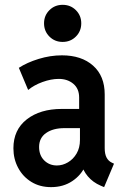

<svg xmlns="http://www.w3.org/2000/svg" viewBox="-20 -768 522 796"><path d="M191.9 7.8Q145 7.8 109.9 -13.9Q74.7 -35.6 55.2 -72.3Q35.6 -108.9 35.6 -153.3Q35.6 -230 91.1 -273.2Q146.5 -316.4 236.3 -316.4H326.2V-236.8H247.1Q200.2 -236.8 171.1 -216.6Q142.1 -196.3 142.1 -158.7Q142.1 -124 163.3 -103Q184.6 -82 215.8 -82Q239.7 -82 261.7 -95Q283.7 -107.9 297.6 -131.6Q311.5 -155.3 311.5 -188V-251L308.1 -276.4V-363.8Q308.1 -400.4 283.9 -420.7Q259.8 -440.9 223.6 -440.9Q191.9 -440.9 156.2 -428Q120.6 -415 96.7 -395L58.1 -486.8Q91.8 -508.8 140.1 -523.7Q188.5 -538.6 236.8 -538.6Q317.9 -538.6 366 -495.8Q414.1 -453.1 414.1 -376.5V-153.8Q414.1 -129.9 421.6 -115.2Q429.2 -100.6 443.4 -93.8L452.6 -89.4L411.6 7.8L397.9 2Q364.7 -12.2 344 -37.1Q323.2 -62 320.3 -85L344.7 -64.5H298.8L333.5 -80.6Q316.9 -42 279.5 -17.1Q242.2 7.8 191.9 7.8ZM239.7 -594.2Q207 -594.2 184.8 -616.5Q162.6 -638.7 162.6 -671.4Q162.6 -703.6 184.8 -725.8Q207 -748 239.7 -748Q272.5 -748 294.7 -725.8Q316.9 -703.6 316.9 -671.4Q316.9 -638.7 294.7 -616.5Q272.5 -594.2 239.7 -594.2Z"/></svg>

Font: Reddit Sans Condensed SemiBold
Style: Regular
Weight: 600
Designer: Stephen Hutchings
Foundry: Reddit
Version: Version 1.014